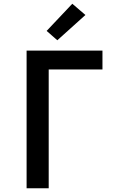

<svg xmlns="http://www.w3.org/2000/svg" viewBox="-20 -1005 640 1025"><path d="M122 0V-735H527V-634H240V0ZM286 -790 229 -840 366 -985 436 -925Z"/></svg>

Font: Iosevka Fixed Extended
Style: Bold
Weight: 700
Width: 7
Monospace: yes
Designer: Belleve Invis
Foundry: Belleve Invis
Version: Version 24.1.1; ttfautohint (v1.8.4)